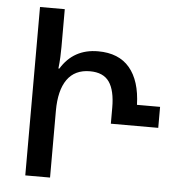

<svg xmlns="http://www.w3.org/2000/svg" viewBox="-52 -763 750 811"><g transform="rotate(5 323.5 -357.0)"><path d="M85 0V-714H190V-554Q190 -534 189 -511Q188 -488 185 -462H189Q242 -549 346 -549Q434 -549 480 -494.5Q526 -440 529 -338H627V-249H426V-317Q426 -390 401 -426Q376 -462 319 -462Q255 -462 222.5 -416Q190 -370 190 -283V0Z"/></g></svg>

Font: Noto Sans Georgian SemiCondensed Medium
Style: Regular
Weight: 500
Width: 4
Designer: Monotype Design Team, Akaki Razmadze
Foundry: Google LLC
Version: Version 2.005; ttfautohint (v1.8.4.7-5d5b)